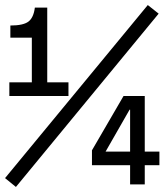

<svg xmlns="http://www.w3.org/2000/svg" viewBox="-24 -730 651 760"><path d="M491 -296H489L394 -130H491ZM491 -76H340V-135L465 -350H549V-130H607V-76H549V0H491ZM247 -350H13V-404H102V-581H17V-629Q68 -629 88.5 -644.5Q109 -660 114 -700H163V-404H247ZM39 10 -4 -25 561 -710 604 -676Z"/></svg>

Font: CommitMono
Style: 450Regular
Weight: 450
Designer: Eigil Nikolajsen
Foundry: Eigil Nikolajsen
Version: Version 1.002